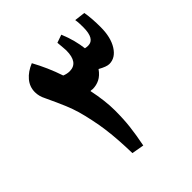

<svg xmlns="http://www.w3.org/2000/svg" viewBox="-165 -718 838 838"><g transform="rotate(-45 253.5 -299.0)"><path d="M247 0 190 -10Q189 -54 186.5 -91Q184 -128 179.5 -163Q175 -198 167 -235Q159 -273 151 -301Q143 -329 129 -362.5Q115 -396 90 -449Q77 -474 77 -499Q77 -532 98.5 -557.5Q120 -583 157 -598Q174 -567 189 -533Q204 -499 216 -463Q233 -456 249 -456Q303 -456 303 -531Q303 -534 302 -547Q301 -560 299 -582L336 -595Q349 -564 356.5 -535Q364 -506 367 -480Q372 -479 376.5 -478.5Q381 -478 385 -478Q427 -478 427 -550Q427 -561 426.5 -573Q426 -585 424 -597L474 -591Q478 -568 479.5 -544.5Q481 -521 481 -497Q481 -434 456.5 -395Q432 -356 394 -356Q377 -356 345 -374Q328 -350 308 -340Q288 -330 265 -330Q262 -331 258.5 -331Q255 -331 252 -331Q260 -293 264 -259Q268 -225 268 -196Q268 -142 263 -99Q258 -56 247 0Z"/></g></svg>

Font: Noto Naskh Arabic
Style: Regular
Weight: 400
Designer: Monotype Design Team, David Williams, Mohamad Dakak and Nizar Qandah
Foundry: Monotype Imaging Inc.
Version: Version 2.013